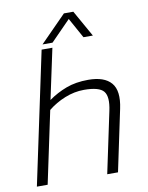

<svg xmlns="http://www.w3.org/2000/svg" viewBox="-91 -899 742 965"><g transform="rotate(-10 279.5 -417.0)"><path d="M170 -699 303 -834H351L427 -699H379L322 -802L221 -699ZM18 0 161 -674H216L161 -417Q203 -447 252 -465.5Q301 -484 365 -484Q447 -484 482 -443Q517 -402 498 -313L432 0H377L443 -312Q458 -382 435.5 -410Q413 -438 335 -438Q286 -438 237.5 -418.5Q189 -399 151 -368L73 0Z"/></g></svg>

Font: Kanit ExtraLight
Style: Italic
Weight: 275
Italic angle: -12°
Designer: Katatrad Team
Foundry: CadsonDemak
Version: Version 2.000; ttfautohint (v1.8.3)